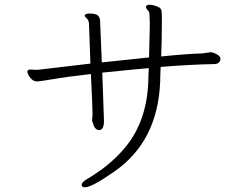

<svg xmlns="http://www.w3.org/2000/svg" viewBox="-20 -748 1040 809"><path d="M834 -523Q764 -521 659 -510Q662 -570 662 -659V-680Q662 -702 658.5 -709Q655 -716 639 -722Q623 -728 610.5 -728Q598 -728 596 -722L595 -718Q595 -712 605 -702Q610 -697 610 -683V-677Q611 -670 611 -660V-630Q611 -608 608 -506L409 -485Q408 -524 402 -655Q402 -675 392 -683Q382 -691 359.5 -691Q337 -691 337 -682Q337 -678 346 -670Q355 -662 355 -645L361 -480L140 -454H131L108 -455Q95 -455 95 -444L99 -434Q103 -424 113 -414.5Q123 -405 136 -405Q149 -405 203 -414.5Q257 -424 363 -436Q370 -292 370 -268L368 -239Q369 -237 372 -227Q380 -200 398 -200Q418 -200 418 -238V-242L411 -442Q537 -455 607 -461Q605 -429 605 -409Q600 -244 514 -135Q450 -54 346 7Q324 20 324 32Q324 41 338 41Q367 41 460 -24Q645 -151 655 -405Q655 -428 657 -466Q776 -476 883 -478Q895 -478 902 -484.5Q909 -491 909 -501Q909 -511 892 -520Q879 -527 870 -528H867Z"/></svg>

Font: LXGW WenKai Mono TC Light
Style: Regular
Weight: 300
Designer: LXGW / Fontworks Inc.
Foundry: LXGW / Fontworks Inc.
Version: Version 1.330